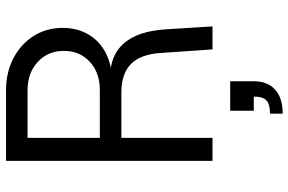

<svg xmlns="http://www.w3.org/2000/svg" viewBox="-184 -556 978 651"><g transform="rotate(-90 305.5 -231.0)"><path d="M85 -700H325Q385 -700 433 -675Q481 -650 508.5 -606.5Q536 -563 536 -508Q536 -458 513 -419.5Q490 -381 448 -360.5Q406 -340 350 -340L370 -347Q444 -347 484.5 -299.5Q525 -252 531 -159L541 0H463L451 -174Q447 -243 414 -276Q381 -309 316 -309H163V0H85ZM458 -504Q458 -558 420.5 -592.5Q383 -627 325 -627H163V-382H325Q384 -382 421 -416Q458 -450 458 -504ZM303 140H355Q355 187 326.5 212.5Q298 238 245 238V195Q277 195 290 183Q303 171 303 140ZM255 60H355V140H255Z"/></g></svg>

Font: Uncut Sans Variable
Style: Regular
Weight: 400
Designer: Kasper Nordkvist
Foundry: UNCUT.wtf
Version: Version 1.304;Glyphs 3.2 (3246)